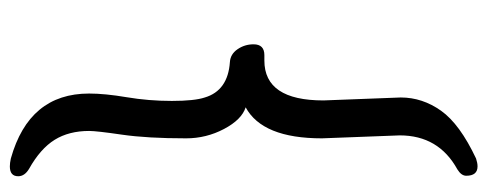

<svg xmlns="http://www.w3.org/2000/svg" viewBox="-320 -505 990 390"><g transform="rotate(90 175.0 -310.0)"><path d="M318 165Q311 165 302 163Q170 126 170 4Q170 -28 177.5 -72.5Q185 -117 185 -164Q185 -210 178 -231Q164 -278 106 -282Q90 -283 80 -297.5Q70 -312 70 -330Q70 -352 92 -352H103Q184 -352 184 -472L178 -629Q178 -673 205 -711Q232 -749 302 -782Q311 -785 318 -785Q337 -785 337 -762Q337 -752 324 -744Q255 -706 255 -627L261 -469Q261 -348 198 -314Q223 -306 242 -270Q261 -234 261 -193Q261 -114 253.5 -62.5Q246 -11 246 4Q246 45 264 74Q282 103 323 126Q338 135 338 148Q338 165 318 165Z"/></g></svg>

Font: LXGW WenKai Lite
Style: Bold
Weight: 700
Designer: LXGW / Fontworks Inc.
Foundry: LXGW / Fontworks Inc.
Version: Version 1.330;April 28, 2024